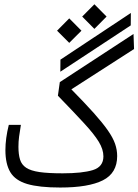

<svg xmlns="http://www.w3.org/2000/svg" viewBox="-20 -861 637 884"><path d="M257.3 2.4Q160.2 2.4 105.2 -13.9Q50.3 -30.3 27.6 -68.1Q4.9 -106 4.9 -169.9Q4.9 -223.6 20.5 -286.1H76.2Q70.8 -254.9 67.9 -231.9Q64.9 -209 64.9 -185.1Q64.9 -149.9 72.3 -126.2Q79.6 -102.5 100.6 -88.6Q121.6 -74.7 161.9 -68.8Q202.1 -63 268.6 -63Q358.9 -63 407.5 -77.9Q456.1 -92.8 456.1 -141.1Q456.1 -173.3 434.6 -208.5Q413.1 -243.7 366.9 -293.7Q320.8 -343.8 246.6 -420.4L255.4 -482.9L594.7 -704.6L597.2 -635.3L308.6 -449.7Q371.1 -386.2 411.9 -340.6Q452.6 -294.9 476.3 -261Q500 -227.1 509.8 -199Q519.5 -170.9 519.5 -142.6Q519.5 -64 453.6 -30.8Q387.7 2.4 257.3 2.4ZM257.8 -530.8 258.3 -586.4 582.5 -801.3 582 -744.1ZM298.8 -663.6 242.7 -719.7 298.8 -776.4 355 -719.7ZM414.6 -728 358.4 -784.7 414.6 -841.3 470.7 -784.7Z"/></svg>

Font: CaskaydiaMono NF Light
Style: Regular
Weight: 300
Designer: Aaron Bell
Foundry: Saja Typeworks
Version: Version 2111.001; ttfautohint (v1.8.4);Nerd Fonts 3.1.1